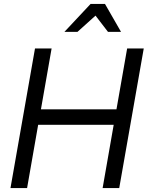

<svg xmlns="http://www.w3.org/2000/svg" viewBox="-20 -951 749 971"><path d="M33 0H117L173 -320H555L499 0H583L707 -706H623L569 -398H187L241 -706H157ZM511 -931H438L306 -790H372L463 -872L526 -790H592Z"/></svg>

Font: Geom Light
Style: Italic
Weight: 300
Italic angle: -10°
Version: Version 1.102